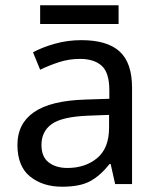

<svg xmlns="http://www.w3.org/2000/svg" viewBox="-20 -697 601 727"><path d="M288 -545Q386 -545 433 -502Q480 -459 480 -365V0H416L399 -76H395Q360 -32 321.5 -11Q283 10 215 10Q142 10 94 -28.5Q46 -67 46 -149Q46 -229 109 -272.5Q172 -316 303 -320L394 -323V-355Q394 -422 365 -448Q336 -474 283 -474Q241 -474 203 -461.5Q165 -449 132 -433L105 -499Q140 -518 188 -531.5Q236 -545 288 -545ZM314 -259Q214 -255 175.5 -227Q137 -199 137 -148Q137 -103 164.5 -82Q192 -61 235 -61Q303 -61 348 -98.5Q393 -136 393 -214V-262ZM429 -677V-606H132V-677Z"/></svg>

Font: Noto Sans Siddham
Style: Regular
Weight: 400
Designer: Monotype Design Team
Foundry: Monotype Imaging Inc.
Version: Version 2.004; ttfautohint (v1.8.4.7-5d5b)